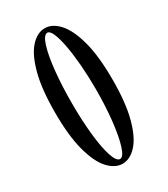

<svg xmlns="http://www.w3.org/2000/svg" viewBox="-180 -793 774 887"><g transform="rotate(-30 207.0 -350.0)"><path d="M207 11.5Q166.5 11.5 131.5 -26.8Q96.5 -65 75 -145Q53.5 -225 53.5 -349Q53.5 -473.5 74.8 -553.5Q96 -633.5 131 -672.2Q166 -711 207 -711Q247 -711 282 -672.2Q317 -633.5 338.5 -553.5Q360 -473.5 360 -349Q360 -225 338.5 -145Q317 -65 282 -26.8Q247 11.5 207 11.5ZM207 -13.5Q225 -13.5 239.5 -59.2Q254 -105 262.5 -181.2Q271 -257.5 271 -349Q271 -417.5 266 -478.8Q261 -540 252.2 -586.8Q243.5 -633.5 232 -660.2Q220.5 -687 207 -687Q187.5 -687 173 -641.2Q158.5 -595.5 150.5 -518.8Q142.5 -442 142.5 -349Q142.5 -256 150.5 -180Q158.5 -104 173.2 -58.8Q188 -13.5 207 -13.5Z"/></g></svg>

Font: Imbue 50pt Medium
Style: Regular
Weight: 500
Designer: Tyler Finck
Foundry: Etcetera Type Company
Version: Version 1.102; ttfautohint (v1.8.3)